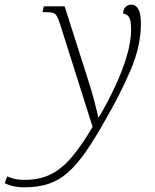

<svg xmlns="http://www.w3.org/2000/svg" viewBox="-161 -563 664 823"><path d="M-58 240Q-105 240 -141 222L-130 193Q-118 199 -99 203.5Q-80 208 -56 208Q9 208 57 184Q105 160 147 110Q189 60 236 -19L97 -458Q89 -483 82.5 -494Q76 -505 65.5 -508Q55 -511 35 -511H21L27 -536H116L220 -210Q232 -173 243 -131Q254 -89 260 -61H263Q301 -125 332.5 -192.5Q364 -260 382.5 -322.5Q401 -385 401 -436Q401 -480 390.5 -492Q380 -504 367 -504Q367 -524 377.5 -533.5Q388 -543 402 -543Q421 -543 432 -524Q443 -505 443 -461Q443 -365 398 -260.5Q353 -156 289 -46Q244 34 206 88.5Q168 143 130 176.5Q92 210 47 225Q2 240 -58 240Z"/></svg>

Font: Noto Serif ExtraLight
Style: Italic
Weight: 200
Italic angle: -12°
Designer: Monotype Design Team
Foundry: Monotype Imaging Inc.
Version: Version 2.014; ttfautohint (v1.8.4.7-5d5b)